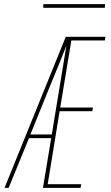

<svg xmlns="http://www.w3.org/2000/svg" viewBox="-20 -914 540 934"><path d="M2 0 300 -735H493L490 -717H327L273 -391H432L429 -373H270L212 -18H375L372 0H189L229 -242H121L22 0ZM128 -260H232L303 -692Q283 -641 262.5 -590.5Q242 -540 221 -490ZM190 -876 191 -894H491L490 -876Z"/></svg>

Font: Iosevka Thin Oblique
Style: Regular
Weight: 100
Italic angle: -9°
Monospace: yes
Designer: Belleve Invis
Foundry: Belleve Invis
Version: Version 32.5.0; ttfautohint (v1.8.4)